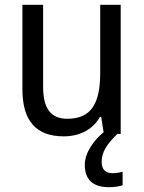

<svg xmlns="http://www.w3.org/2000/svg" viewBox="-20 -556 599 797"><path d="M402 116C402 76 422 44 467 0H481V-536H396V-255C396 -129 361 -63 259 -63C191 -63 159 -106 159 -195V-536H73V-186C73 -56 128 10 245 10C307 10 365 -16 395 -71H400L410 -7C370 26 332 77 332 128C332 188 364 221 432 221C456 221 473 218 489 213V157C479 159 466 163 447 163C418 163 402 147 402 116Z"/></svg>

Font: Noto Sans Arabic UI SmCn
Style: Regular
Weight: 400
Width: 4
Designer: Monotype Design Team, Nadine Chahine and Nizar Qandah
Foundry: Monotype Imaging Inc.
Version: Version 2.010